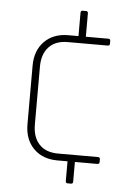

<svg xmlns="http://www.w3.org/2000/svg" viewBox="-52 -652 513 779"><g transform="rotate(5 205.0 -262.5)"><path d="M267 89H253Q245 89 245 80V0H204Q143 0 106.5 -37Q70 -74 70 -136V-374Q70 -436 106.5 -473Q143 -510 204 -510H245V-605Q245 -614 253 -614H267Q275 -614 275 -605V-510H366Q375 -510 375 -502V-490Q375 -482 366 -482H204Q154 -482 127 -453Q100 -424 100 -373V-137Q100 -86 127 -57Q154 -28 204 -28H366Q375 -28 375 -20V-8Q375 0 366 0H275V80Q275 89 267 89Z"/></g></svg>

Font: Rajdhani Light
Style: Regular
Weight: 300
Designer: Satya Rajpurohit, Jyotish Sonowal
Foundry: Indian Type Foundry
Version: Version 1.201;PS 1.0;hotconv 1.0.78;makeotf.lib2.5.61930; tt